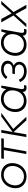

<svg xmlns="http://www.w3.org/2000/svg" viewBox="1684 -2250 574 3981"><g transform="rotate(-90 1970.5 -260.0)"><path d="M299 4C476 4 579 -142 579 -293C579 -428 488 -524 336 -524C162 -524 58 -378 58 -227C58 -56 198 4 299 4ZM303 -50C190 -50 117 -123 117 -231C117 -351 198 -470 335 -470C432 -470 520 -409 520 -289C520 -169 441 -50 303 -50Z M667 -467H849L767 0H823L905 -467H1085L1094 -520H676Z M1118 0H1174L1220 -260H1227L1465 0H1539L1286 -272L1622 -520H1544L1231 -290H1225L1265 -520H1209Z M2135 4C2154 4 2169 3 2187 0L2196 -51C2181 -48 2168 -46 2153 -46C2114 -46 2108 -74 2117 -124L2187 -520H2141C2129 -487 2118 -451 2110 -417C2073 -484 2001 -527 1908 -527C1737 -527 1637 -376 1637 -227C1637 -91 1727 4 1867 4C1938 4 2005 -24 2055 -75C2056 -23 2085 4 2135 4ZM1908 -471C1984 -471 2087 -426 2087 -292C2087 -172 2015 -51 1878 -51C1767 -51 1697 -122 1697 -231C1697 -352 1772 -471 1908 -471Z M2483 7C2594 7 2680 -57 2680 -147C2680 -196 2653 -237 2602 -262C2664 -285 2701 -331 2701 -392C2701 -468 2629 -524 2523 -524C2441 -524 2369 -487 2322 -424L2365 -392C2402 -441 2454 -470 2519 -470C2597 -470 2641 -433 2641 -381C2641 -323 2592 -290 2528 -290H2434L2425 -238H2506C2581 -238 2622 -198 2622 -149C2622 -88 2568 -48 2489 -48C2402 -48 2338 -83 2309 -156L2259 -131C2296 -35 2386 7 2483 7Z M3301 4C3320 4 3335 3 3353 0L3362 -51C3347 -48 3334 -46 3319 -46C3280 -46 3274 -74 3283 -124L3353 -520H3307C3295 -487 3284 -451 3276 -417C3239 -484 3167 -527 3074 -527C2903 -527 2803 -376 2803 -227C2803 -91 2893 4 3033 4C3104 4 3171 -24 3221 -75C3222 -23 3251 4 3301 4ZM3074 -471C3150 -471 3253 -426 3253 -292C3253 -172 3181 -51 3044 -51C2933 -51 2863 -122 2863 -231C2863 -352 2938 -471 3074 -471Z M3397 0H3466L3664 -224H3668L3790 0H3861L3711 -265L3712 -268L3941 -520H3872L3686 -309H3681L3568 -520H3497L3639 -269V-265Z"/></g></svg>

Font: Fixel Display Light
Style: Italic
Weight: 300
Italic angle: -10°
Designer: AlfaBravo + MacPaw
Foundry: Kyrylo Tkachov, Marchela Mozhyna, Serhii Makarenko, Maria Weinstein, Zakhar Kryvoshyya
Version: Version 1.210;Glyphs 3.2 (3217)